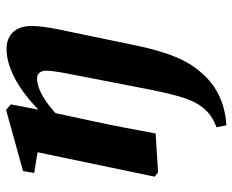

<svg xmlns="http://www.w3.org/2000/svg" viewBox="-88 -452 777 642"><g transform="rotate(-90 301.0 -131.5)"><path d="M45.1 8 175.1 0C188.8 -72.4 201.5 -142.9 217.3 -214.3L246.3 -349L249 -360.9L272.5 -484.4L253.8 -500.2L49.4 -443.4L43.3 -405.9L169.7 -386L116.6 -415L30.8 -3.6L45.1 8ZM202.5 236.5C279.7 232 338.1 200.2 377.2 153.9C420.2 107.3 447 40.6 468.9 -63.1L523.9 -328.2C530.1 -359.7 534.6 -388.4 534.6 -415.4C534.6 -471.4 501.8 -498.7 458.4 -498.7C388.1 -498.7 306.4 -449.1 230.8 -367.2H224.8L230.8 -323C282.6 -374 327.1 -396.6 358.7 -396.6C374.2 -396.6 385.1 -387.1 385.1 -365.7C385.1 -349.3 381 -322.7 374.7 -290.9L328.1 -50.9C307.7 55.8 293 113 269.7 146.7C249 177.4 226.9 191.4 195.9 203.5L202.5 236.5Z"/></g></svg>

Font: Source Serif 4 Variable
Style: Italic
Weight: 400
Italic angle: -12°
Designer: Frank Grießhammer
Foundry: Adobe Systems Incorporated
Version: Version 4.004;hotconv 1.0.116;makeotfexe 2.5.65601